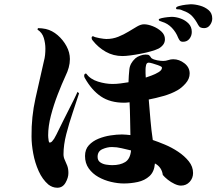

<svg xmlns="http://www.w3.org/2000/svg" viewBox="-20 -851 1040 901"><path d="M595 -145Q573 -150 550.5 -155.5Q528 -161 505 -161Q483 -161 460.5 -151Q438 -141 438 -115Q438 -98 450 -89.5Q462 -81 478 -78.5Q494 -76 507 -76Q544 -76 567.5 -90.5Q591 -105 595 -145ZM740 -533Q740 -536 737 -538Q733 -541 720.5 -545.5Q708 -550 695.5 -553.5Q683 -557 678 -557Q668 -557 665.5 -545.5Q663 -534 663 -527Q663 -517 663 -507.5Q663 -498 664 -487Q673 -490 691 -496.5Q709 -503 724.5 -512.5Q740 -522 740 -533ZM351 -413Q338 -372 321 -322Q304 -272 291 -221.5Q278 -171 278 -127Q278 -113 284 -100.5Q290 -88 295.5 -73.5Q301 -59 301 -39Q301 -17 287.5 6.5Q274 30 249 30Q237 30 226.5 26Q216 22 207 15Q179 -9 161.5 -48Q144 -87 136 -130.5Q128 -174 128 -209V-212Q127 -302 146.5 -389.5Q166 -477 186 -564Q190 -578 191.5 -593Q193 -608 193 -623Q193 -648 185.5 -673Q178 -698 156 -712L158 -719Q167 -719 176.5 -718Q186 -717 195 -715Q225 -708 250.5 -686Q276 -664 292 -634.5Q308 -605 308 -574Q308 -554 302.5 -534Q297 -514 288 -496Q270 -457 251 -408Q232 -359 219 -309Q206 -259 206 -216Q206 -214 206.5 -205.5Q207 -197 208.5 -189.5Q210 -182 213 -182Q220 -182 225.5 -189Q231 -196 234 -200Q245 -219 255 -240.5Q265 -262 275 -281Q292 -316 310 -350.5Q328 -385 344 -420ZM886 -39Q886 -15 870 2.5Q854 20 829 20Q816 20 799 12Q782 4 767 -8Q752 -20 744 -30Q739 -67 707 -84Q704 -45 681.5 -24.5Q659 -4 626.5 3Q594 10 561 10Q533 10 501 2.5Q469 -5 441.5 -20.5Q414 -36 396.5 -60.5Q379 -85 379 -119Q379 -150 397 -169.5Q415 -189 442 -200Q469 -211 498.5 -215.5Q528 -220 552 -220Q562 -220 572 -219Q582 -218 592 -217Q591 -255 590.5 -294Q590 -333 588 -371Q581 -370 574.5 -369.5Q568 -369 562 -369Q497 -369 453.5 -398.5Q410 -428 378 -485Q375 -490 375 -495Q375 -506 384 -506Q404 -479 440 -468Q476 -457 508 -457Q527 -457 545.5 -459.5Q564 -462 583 -465Q584 -497 587 -525.5Q590 -554 615 -577Q624 -585 638 -590Q652 -595 663 -595Q670 -595 675 -594Q680 -593 684 -587Q688 -583 687.5 -582.5Q687 -582 691 -578Q701 -571 717.5 -568Q734 -565 746 -565Q758 -565 769.5 -569Q781 -573 793 -573Q821 -573 845.5 -554Q870 -535 870 -506Q870 -481 851 -459.5Q832 -438 812 -427Q784 -411 747 -400.5Q710 -390 678 -384Q682 -336 686 -288.5Q690 -241 697 -194Q721 -186 753.5 -172.5Q786 -159 816 -139Q846 -119 866 -94Q886 -69 886 -39ZM754 -667Q754 -652 745.5 -641Q737 -630 724 -623Q712 -617 689.5 -610.5Q667 -604 641 -599Q615 -594 592 -591Q569 -588 555 -588Q512 -588 476.5 -608Q441 -628 415 -661Q410 -666 410 -673Q410 -681 417 -681Q425 -676 447 -672Q469 -668 479 -668Q509 -668 535 -678.5Q561 -689 583 -702.5Q605 -716 623 -726.5Q641 -737 656 -737Q674 -737 697 -728Q720 -719 737 -703.5Q754 -688 754 -667ZM880 -701Q880 -683 869 -669Q858 -655 839 -655Q829 -655 824.5 -660Q820 -665 816 -674Q806 -700 786.5 -720.5Q767 -741 740 -749Q736 -751 730.5 -752.5Q725 -754 725 -759Q725 -763 738.5 -766Q752 -769 766.5 -770.5Q781 -772 785 -772Q806 -772 828 -764Q850 -756 865 -740.5Q880 -725 880 -701ZM976 -764Q976 -748 965.5 -733.5Q955 -719 938 -719Q928 -719 921.5 -722Q915 -725 910 -734Q897 -759 881.5 -775.5Q866 -792 839 -801Q835 -803 829.5 -805Q824 -807 819 -807Q815 -807 810.5 -807.5Q806 -808 806 -813Q806 -819 821 -823Q836 -827 852.5 -829Q869 -831 875 -831Q895 -831 918.5 -824.5Q942 -818 959 -803.5Q976 -789 976 -764Z"/></svg>

Font: Kaisei Tokumin
Style: Bold
Weight: 700
Designer: Font-Kai, 金井和夫
Foundry: KAZUO KANAI
Version: Version 5.003